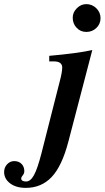

<svg xmlns="http://www.w3.org/2000/svg" viewBox="-209 -705 508 932"><path d="M210 -550Q182 -550 163 -570Q144 -590 144 -619Q144 -645 164 -665Q184 -685 210 -685Q238 -685 258.5 -665Q279 -645 279 -617Q279 -589 259 -569.5Q239 -550 210 -550ZM239 -462 123 -18Q92 101 42 154Q-8 207 -84 207Q-131 207 -160 185Q-189 163 -189 130Q-189 108 -174.5 92.5Q-160 77 -140 77Q-118 77 -104.5 90.5Q-91 104 -91 126Q-91 137 -98.5 146Q-106 155 -106 161Q-106 176 -82 176Q-61 176 -44 145Q-27 114 -8 40L81 -310Q93 -355 93 -377Q93 -407 52 -407H30V-434Q166 -446 239 -462Z"/></svg>

Font: STIX
Style: Bold Italic
Weight: 700
Italic angle: -16.33°
Designer: MicroPress Inc., with final additions and corrections provided by Coen Hoffman, Elsevier (retired)
Version: Version 1.1.1